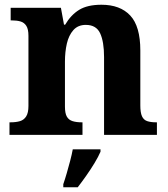

<svg xmlns="http://www.w3.org/2000/svg" viewBox="-20 -569 708 810"><path d="M20 0V-53H25Q48 -53 64.5 -58Q81 -63 90.5 -78Q100 -93 100 -122V-418Q100 -446 91 -460Q82 -474 66.5 -478.5Q51 -483 29 -483H25V-536H237L250 -465H255Q279 -506 314 -527.5Q349 -549 408 -549Q487 -549 529.5 -503.5Q572 -458 572 -356V-124Q572 -94 579 -78.5Q586 -63 601 -58Q616 -53 638 -53H642V0H419V-328Q419 -393 402.5 -428.5Q386 -464 342 -464Q309 -464 289.5 -442Q270 -420 262 -385Q254 -350 254 -309V-119Q254 -91 262 -77Q270 -63 286 -58Q302 -53 324 -53H328V0ZM247 208Q254 188 261.5 162Q269 136 276 109.5Q283 83 287 61H404V71Q395 92 379 118.5Q363 145 344 172Q325 199 308 221H247Z"/></svg>

Font: Noto Rashi Hebrew
Style: Bold
Weight: 700
Version: Version 1.006